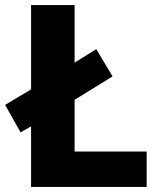

<svg xmlns="http://www.w3.org/2000/svg" viewBox="-26 -734 631 754"><path d="M96 0V-238L55 -214L-6 -322L96 -383V-714H267V-488L352 -541L416 -434L267 -342V-139H550V0Z"/></svg>

Font: Noto Sans Kannada ExtraBold
Style: Regular
Weight: 800
Designer: Jelle Bosma - Monotype Design Team
Foundry: Monotype Imaging Inc.
Version: Version 2.005; ttfautohint (v1.8.4.7-5d5b)